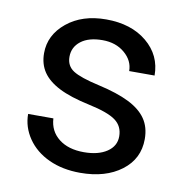

<svg xmlns="http://www.w3.org/2000/svg" viewBox="-67 -602 650 676"><g transform="rotate(10 258.0 -264.0)"><path d="M376 -140.1Q376 -176.8 348.4 -197Q320.8 -217.3 252.2 -231.9Q183.6 -246.6 143.3 -267.1Q103 -287.6 83.7 -315.9Q64.5 -344.2 64.5 -383.3Q64.5 -448.2 119.4 -493.2Q174.3 -538.1 259.8 -538.1Q349.6 -538.1 405.5 -491.7Q461.4 -445.3 461.4 -373H370.6Q370.6 -410.2 339.1 -437Q307.6 -463.9 259.8 -463.9Q210.4 -463.9 182.6 -442.4Q154.8 -420.9 154.8 -386.2Q154.8 -353.5 180.7 -336.9Q206.5 -320.3 274.2 -305.2Q341.8 -290 383.8 -269Q425.8 -248 446 -218.5Q466.3 -189 466.3 -146.5Q466.3 -75.7 409.7 -33Q353 9.8 262.7 9.8Q199.2 9.8 150.4 -12.7Q101.6 -35.2 74 -75.4Q46.4 -115.7 46.4 -162.6H136.7Q139.2 -117.2 173.1 -90.6Q207 -64 262.7 -64Q314 -64 345 -84.7Q376 -105.5 376 -140.1Z"/></g></svg>

Font: f42100
Style: 7875512
Weight: 400
Designer: Google
Version: Version 2.137; 2017